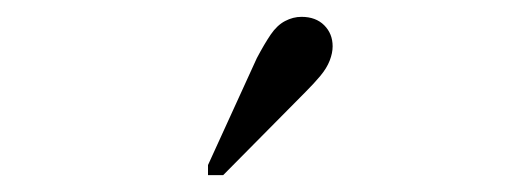

<svg xmlns="http://www.w3.org/2000/svg" viewBox="-20 -785 601 228"><path d="M285 -716Q294 -733 301.5 -744Q309 -755 318.5 -760Q328 -765 338 -765Q355 -765 365 -755Q375 -745 375 -730Q375 -722 371.5 -713Q368 -704 360.5 -695Q353 -686 343 -676L245 -577H227V-589Z"/></svg>

Font: Roboto Serif 120pt Expanded Light
Style: Regular
Weight: 300
Width: 7
Designer: Greg Gazdowicz
Foundry: Commercial Type
Version: Version 1.008